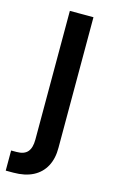

<svg xmlns="http://www.w3.org/2000/svg" viewBox="-139 -574 488 824"><g transform="rotate(15 105.0 -162.5)"><path d="M64.5 -529.3H169.4V50.3Q169.9 98.1 151.4 132.8Q132.8 167.5 97.2 185.8Q61.5 204.1 9.8 204.1H-23.9V114.7H0Q34.2 114.7 49.3 96.9Q64.5 79.1 64.5 42.5Z"/></g></svg>

Font: Inter 24pt Medium
Style: Regular
Weight: 500
Designer: Rasmus Andersson
Foundry: rsms
Version: Version 4.001;git-66647c0bb